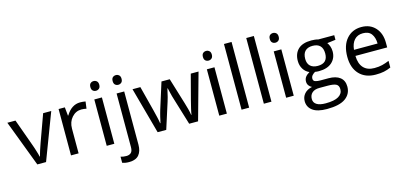

<svg xmlns="http://www.w3.org/2000/svg" viewBox="-79 -1333 4527 2145"><g transform="rotate(-15 2184.0 -260.0)"><path d="M203.1 0 0 -536.1H94.2L208 -220.2L220.7 -183.6Q227.1 -164.1 232.9 -144.5L244.1 -107.4Q249 -89.8 251 -78.1H254.9Q257.8 -89.8 262.9 -107.9Q268.1 -126 274.4 -145.5L287.6 -184.6Q293.9 -204.1 299.8 -220.2L414.1 -536.1H507.8L304.2 0Z M905.8 -540 895 -459Q881.8 -461.9 866.2 -463.9Q850.6 -465.8 836.9 -465.8Q772 -465.8 726.3 -414.8Q680.7 -363.8 680.7 -286.1V0H592.8V-536.1H665L674.8 -438H678.7Q711.4 -492.7 752.9 -519.3Q794.4 -545.9 842.8 -545.9Q857.9 -545.9 874.8 -544.4Q891.6 -543 905.8 -540Z M1093.8 0H1005.9V-536.1H1093.8ZM1102.1 -681.2Q1102.1 -651.9 1086.4 -638.4Q1070.8 -625 1050.8 -625Q1028.8 -625 1013.9 -638.4Q999 -651.9 999 -681.2Q999 -710 1013.9 -723.4Q1028.8 -736.8 1050.8 -736.8Q1070.8 -736.8 1086.4 -723.4Q1102.1 -710 1102.1 -681.2Z M1123.5 228V157.2Q1138.7 162.1 1154.3 164.6Q1169.9 167 1189.9 167Q1222.2 167 1242.9 148.9Q1263.7 130.9 1263.7 83V-536.1H1351.6V80.1Q1351.6 154.8 1315.7 197.5Q1279.8 240.2 1200.7 240.2Q1175.3 240.2 1156.5 236.6Q1137.7 232.9 1123.5 228ZM1359.9 -681.2Q1359.9 -651.9 1344.2 -638.4Q1328.6 -625 1308.6 -625Q1286.6 -625 1271.7 -638.4Q1256.8 -651.9 1256.8 -681.2Q1256.8 -710 1271.7 -723.4Q1286.6 -736.8 1308.6 -736.8Q1328.6 -736.8 1344.2 -723.4Q1359.9 -710 1359.9 -681.2Z M1959.5 0 1867.7 -301.8Q1860.4 -321.8 1854 -347.2L1842.3 -394Q1836.4 -419.9 1830.6 -443.8H1826.7Q1812.5 -378.9 1804.9 -350.6Q1797.4 -322.3 1790.5 -300.8L1694.3 0H1594.7L1447.8 -536.1H1538.6L1612.3 -250Q1623.5 -206.1 1633.5 -162.6Q1643.6 -119.1 1647.5 -89.8H1651.4L1658.7 -120.1L1667 -158.2Q1671.4 -178.2 1677.2 -197.8L1687.5 -233.9L1782.7 -536.1H1878.4L1970.7 -233.9Q1981.4 -199.2 1991.9 -159.7Q2002.4 -120.1 2006.3 -90.8H2010.7Q2013.7 -116.2 2024.2 -160.2Q2034.7 -204.1 2046.4 -250L2121.6 -536.1H2211.4L2062.5 0Z M2395.5 0H2307.6V-536.1H2395.5ZM2403.8 -681.2Q2403.8 -651.9 2388.2 -638.4Q2372.6 -625 2352.5 -625Q2330.6 -625 2315.7 -638.4Q2300.8 -651.9 2300.8 -681.2Q2300.8 -710 2315.7 -723.4Q2330.6 -736.8 2352.5 -736.8Q2372.6 -736.8 2388.2 -723.4Q2403.8 -710 2403.8 -681.2Z M2653.3 0H2565.4V-759.8H2653.3Z M2911.1 0H2823.2V-759.8H2911.1Z M3168.9 0H3081.1V-536.1H3168.9ZM3177.2 -681.2Q3177.2 -651.9 3161.6 -638.4Q3146 -625 3126 -625Q3104 -625 3089.1 -638.4Q3074.2 -651.9 3074.2 -681.2Q3074.2 -710 3089.1 -723.4Q3104 -736.8 3126 -736.8Q3146 -736.8 3161.6 -723.4Q3177.2 -710 3177.2 -681.2Z M3780.8 -536.1V-482.9L3683.1 -470.2Q3696.8 -453.1 3706.8 -425.5Q3716.8 -397.9 3716.8 -365.2Q3716.8 -288.1 3663.6 -240Q3610.4 -191.9 3512.7 -191.9Q3501 -191.9 3488.5 -192.9Q3476.1 -193.8 3467.8 -195.8Q3449.7 -186 3434.3 -169.4Q3418.9 -152.8 3418.9 -129.9Q3418.9 -103 3442.4 -95.5Q3465.8 -87.9 3499 -87.9H3593.8Q3680.2 -87.9 3727.1 -50.8Q3773.9 -13.7 3773.9 56.2Q3773.9 141.1 3705.3 190.7Q3636.7 240.2 3491.7 240.2Q3379.9 240.2 3325.4 199.7Q3271 159.2 3271 90.8Q3271 41 3302.7 5.4Q3334.5 -30.3 3391.1 -42Q3371.1 -50.8 3356.4 -70.3Q3341.8 -89.8 3341.8 -116.2Q3341.8 -146 3357.4 -168Q3373 -189.9 3406.7 -210Q3363.8 -228 3338.4 -269Q3313 -310.1 3313 -362.8Q3313 -448.2 3364 -497.1Q3415 -545.9 3517.1 -545.9Q3537.1 -545.9 3559.1 -543.5Q3581.1 -541 3594.7 -536.1ZM3690.9 64.9Q3690.9 21.5 3662.1 5.9Q3633.3 -9.8 3564 -9.8H3468.8Q3413.6 -9.8 3383.8 16.6Q3354 43 3354 88.9Q3354 129.9 3388.7 152.3Q3423.3 174.8 3492.7 174.8Q3593.8 174.8 3642.3 145.5Q3690.9 116.2 3690.9 64.9ZM3630.9 -365.2Q3630.9 -424.8 3601.3 -454.3Q3571.8 -483.9 3515.1 -483.9Q3459 -483.9 3429 -453.9Q3398.9 -423.8 3398.9 -363.8Q3398.9 -309.1 3429.9 -280.5Q3460.9 -252 3516.1 -252Q3630.9 -252 3630.9 -365.2Z M4095.7 -545.9Q4196.3 -545.9 4256.6 -479.7Q4316.9 -413.6 4316.9 -304.2V-251H3949.7Q3951.7 -159.7 3995.8 -112.3Q4040 -64.9 4120.6 -64.9Q4172.4 -64.9 4211.7 -74.7Q4251 -84.5 4292.5 -102.1V-24.9Q4252 -6.8 4211.9 1.5Q4171.9 9.8 4116.7 9.8Q3996.6 9.8 3927.7 -63Q3858.9 -135.7 3858.9 -264.2Q3858.9 -396 3924.1 -470.9Q3989.3 -545.9 4095.7 -545.9ZM3951.7 -320.8H4224.6Q4223.6 -390.1 4192.6 -432.1Q4161.6 -474.1 4094.7 -474.1Q4031.7 -474.1 3995.1 -433.6Q3958.5 -393.1 3951.7 -320.8Z"/></g></svg>

Font: NotoSansMyanmarRegular
Style: Regular
Weight: 400
Designer: Monotype Design team
Foundry: Monotype Imaging Inc.
Version: Version 1.05